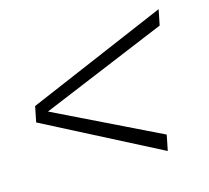

<svg xmlns="http://www.w3.org/2000/svg" viewBox="-75 -575 697 639"><g transform="rotate(-15 273.5 -256.0)"><path d="M30.3 -229.5 41 -283.2 521.5 -488.3 510.7 -434.6 77.6 -254.4 439.5 -78.1 428.7 -24.4Z"/></g></svg>

Font: Sansation Light
Style: Light Italic
Weight: 300
Designer: Bernd Montag
Version: Version 1.301